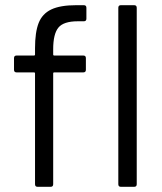

<svg xmlns="http://www.w3.org/2000/svg" viewBox="-20 -720 626 740"><path d="M280 -638Q225 -638 205 -613.5Q185 -589 185 -530V-510Q185 -506 189 -506H301Q311 -506 311 -496V-451Q311 -441 301 -441H189Q185 -441 185 -437V-10Q185 0 175 0H125Q115 0 115 -10V-437Q115 -441 111 -441H44Q34 -441 34 -451V-496Q34 -506 44 -506H111Q115 -506 115 -510V-534Q115 -596 129 -631.5Q143 -667 177.5 -683.5Q212 -700 274 -700H303Q313 -700 313 -690V-648Q313 -638 303 -638ZM446 0Q436 0 436 -10V-690Q436 -700 446 -700H497Q507 -700 507 -690V-10Q507 0 497 0Z"/></svg>

Font: LinhAnh
Style: Regular
Weight: 400
Designer: Jeremy Tribby
Foundry: Tribby Type
Version: Version 1.408